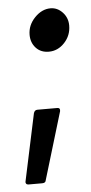

<svg xmlns="http://www.w3.org/2000/svg" viewBox="-46 -502 292 615"><g transform="rotate(-5 100.5 -195.0)"><path d="M66 -394Q66 -425 89 -449Q112 -473 140 -473Q162 -473 178.5 -455.5Q195 -438 195 -413Q195 -381 173.5 -358Q152 -335 123 -335Q97 -335 81.5 -352Q66 -369 66 -394ZM12 73 58 -143Q61 -153 70 -153H134Q144 -153 142 -142L77 74Q76 83 65 83H21Q16 83 13.5 80Q11 77 12 73Z"/></g></svg>

Font: Barlow Condensed Medium
Style: Italic
Weight: 500
Width: 3
Italic angle: -7°
Designer: Jeremy Tribby
Foundry: Tribby Type
Version: Version 1.408